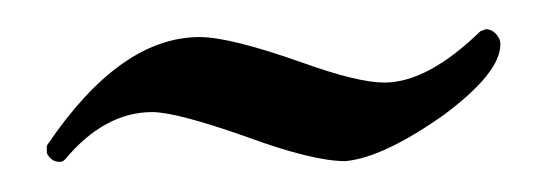

<svg xmlns="http://www.w3.org/2000/svg" viewBox="-20 -280 370 130"><path d="M318.8 -250Q318.8 -230.5 279.8 -201.7Q239.3 -173.3 213.9 -170.9Q191.9 -170.9 147.9 -187Q99.6 -204.1 83 -204.1Q50.8 -204.1 23.9 -171.9Q22.5 -170.4 20.5 -170.4Q14.6 -170.4 11.7 -176.3V-180.7Q11.7 -181.6 12.2 -182.1Q61.5 -254.9 115.2 -254.9Q135.7 -254.9 184.1 -237.8Q222.2 -224.1 240.2 -224.1Q269.5 -224.1 305.2 -258.8L309.1 -260.3Q315.4 -259.8 318.4 -252.9Q318.8 -251.5 318.8 -250Z"/></svg>

Font: Junicode
Style: Regular
Weight: 400
Designer: Peter S. Baker
Foundry: Briery Creek Software
Version: Version 0.7.2